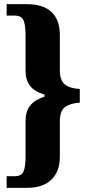

<svg xmlns="http://www.w3.org/2000/svg" viewBox="-20 -780 416 924"><path d="M12 68H51Q83 68 93 45.5Q103 23 103 -27V-198Q103 -243 124.5 -271Q146 -299 194 -315V-325Q146 -339 124.5 -367Q103 -395 103 -440V-610Q103 -660 93 -682.5Q83 -705 51 -705H12V-760H109Q188 -760 228 -722Q268 -684 268 -613V-442Q268 -392 293 -373Q318 -354 364 -352V-286Q317 -283 292.5 -264.5Q268 -246 268 -195V-25Q268 45 227.5 84.5Q187 124 109 124H12Z"/></svg>

Font: Noto Serif CondBlack
Style: Regular
Weight: 900
Width: 3
Designer: Monotype Design Team
Foundry: Monotype Imaging Inc.
Version: Version 1.001